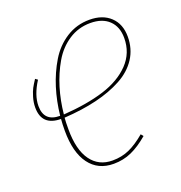

<svg xmlns="http://www.w3.org/2000/svg" viewBox="-103 -618 677 718"><g transform="rotate(-20 235.0 -259.0)"><path d="M442.4 -419.9Q442.4 -371.6 418 -334Q393.6 -296.4 348.9 -272.2Q304.2 -248 246.3 -234.1Q188.5 -220.2 116.7 -215.8Q115.2 -200.2 115.2 -169.9Q115.2 -88.4 145.8 -46.1Q176.3 -3.9 231 -3.9Q268.1 -3.9 298.3 -17.6Q328.6 -31.2 362.8 -60.1L370.6 -50.3Q335 -20 302.2 -5.4Q269.5 9.3 231 9.3Q168.9 9.3 134.8 -36.9Q100.6 -83 100.6 -169.4Q100.6 -194.8 102.5 -215.8Q26.4 -216.3 26.4 -288.6Q26.4 -309.1 32.5 -329.3Q38.6 -349.6 44.9 -361.3Q51.3 -373 62.5 -390.1L71.8 -383.3Q39.6 -333 39.6 -290Q39.6 -228 103 -228H103.5Q109.4 -284.2 125.5 -335.7Q141.6 -387.2 168.2 -431.4Q194.8 -475.6 236.3 -502Q277.8 -528.3 328.6 -528.3Q380.9 -528.3 411.6 -499.3Q442.4 -470.2 442.4 -419.9ZM327.6 -515.6Q279.8 -515.6 241.2 -490.2Q202.6 -464.8 178 -422.4Q153.3 -379.9 138.4 -330.8Q123.5 -281.7 118.2 -228Q212.9 -234.4 280.5 -255.6Q348.1 -276.9 388.2 -318.6Q428.2 -360.4 428.2 -419.9Q428.2 -464.8 401.6 -490.2Q375 -515.6 327.6 -515.6Z"/></g></svg>

Font: Fira Sans Compressed Hair
Style: Italic
Weight: 100
Width: 3
Italic angle: -8°
Designer: Carrois Corporate & Edenspiekermann AG
Foundry: Carrois Corporate GbR & Edenspiekermann AG
Version: Version 4.203;PS 004.203;hotconv 1.0.88;makeotf.lib2.5.64775